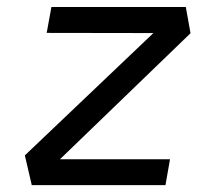

<svg xmlns="http://www.w3.org/2000/svg" viewBox="-20 -538 626 558"><path d="M533.7 -441.4 520 -517.6H129.4L115.7 -442.4L425.8 -441.9L52.2 -86.4L72.3 0H460.9L474.1 -75.2H154.3Z"/></svg>

Font: Cascadia Mono NF SemiLight
Style: Italic
Weight: 350
Italic angle: -10°
Monospace: yes
Designer: Aaron Bell
Foundry: Saja Typeworks
Version: Version 2404.023